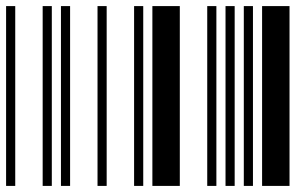

<svg xmlns="http://www.w3.org/2000/svg" viewBox="-20 -610 1000 630"><path d="M0 0V-590H30V0ZM120 0V-590H150V0ZM180 0V-590H210V0ZM300 0V-590H330V0ZM420 0V-590H450V0ZM480 0V-590H570V0ZM660 0V-590H690V0ZM720 0V-590H750V0ZM780 0V-590H810V0ZM840 0V-590H930V0Z"/></svg>

Font: Libre Barcode 39 Extended
Style: Regular
Weight: 400
Version: Version 1.005; ttfautohint (v1.8.3)